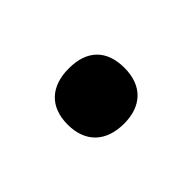

<svg xmlns="http://www.w3.org/2000/svg" viewBox="-41 -531 356 356"><g transform="rotate(45 137.5 -352.5)"><path d="M64.9 -353C64.9 -306.2 90.3 -277.8 137.2 -277.8C184.1 -277.8 210 -306.6 210 -353C210 -398.4 184.6 -426.8 137.2 -426.8C90.3 -426.8 64.9 -400.4 64.9 -353Z"/></g></svg>

Font: Samim Medium
Style: Regular
Weight: 500
Foundry: DejaVu fonts team - Redesigned by Saber Rastikerdar
Version: Version 4.0.5